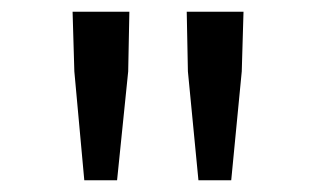

<svg xmlns="http://www.w3.org/2000/svg" viewBox="-20 -792 540 328"><path d="M319 -484H375L393 -670L396 -772H299L301 -670ZM124 -484H180L199 -670L201 -772H104L107 -670Z"/></svg>

Font: Noto Sans Mono CJK HK
Style: Regular
Weight: 400
Designer: Ryoko NISHIZUKA 西塚涼子 (kana, bopomofo & ideographs); Paul D. Hunt (Latin, Greek & Cyrillic); Sandoll Communications 산돌커뮤니
Foundry: Adobe
Version: Version 2.004;hotconv 1.0.118;makeotfexe 2.5.65603